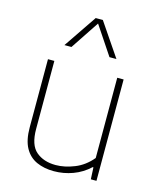

<svg xmlns="http://www.w3.org/2000/svg" viewBox="-120 -893 819 988"><g transform="rotate(15 289.0 -399.5)"><path d="M261 9Q209 9 168.8 -9.2Q128.5 -27.5 106 -68.2Q83.5 -109 83.5 -177.5V-540H117.5V-177.5Q117.5 -92 157.8 -58Q198 -24 262 -24Q309.5 -24 361.5 -44.8Q413.5 -65.5 452.5 -112.5V-540H486.5V0H456.5L453.5 -63H449.5Q411 -27 362.2 -9Q313.5 9 261 9ZM146.5 -632 266 -808H304L423.5 -632H386.5L285 -784L184 -632Z"/></g></svg>

Font: Encode Sans Semi Expanded Thin
Style: Regular
Weight: 100
Width: 6
Designer: Multiple Designers
Foundry: Impallari Type
Version: Version 3.000; ttfautohint (v1.8.3) -l 8 -r 50 -G 200 -x 14 